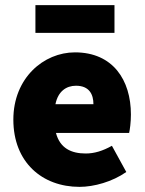

<svg xmlns="http://www.w3.org/2000/svg" viewBox="-20 -716 566 748"><path d="M290 12C346 12 418 -8 472 -46L416 -148C380 -128 348 -118 314 -118C258 -118 214 -138 198 -198H483C486 -210 490 -240 490 -270C490 -404 420 -512 272 -512C150 -512 32 -412 32 -250C32 -84 144 12 290 12ZM196 -310C206 -360 238 -382 276 -382C328 -382 344 -348 344 -310ZM118 -588H426V-696H118Z"/></svg>

Font: Giro Sans Black
Style: Regular
Weight: 900
Designer: Paul D. Hunt
Foundry: Adobe Systems Incorporated
Version: Version 1.000;PS 1.0;hotconv 1.0.88;makeotf.lib2.5.647800